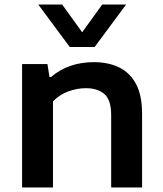

<svg xmlns="http://www.w3.org/2000/svg" viewBox="-20 -828 718 848"><path d="M77.5 0V-545H189.5L198.5 -488H205.5Q282 -553.5 395 -553.5Q458 -553.5 505.8 -530.5Q553.5 -507.5 580.5 -457.5Q607.5 -407.5 607.5 -326V0H471V-320Q471 -386 441.5 -412.2Q412 -438.5 359 -438.5Q321.5 -438.5 282.2 -424.5Q243 -410.5 214 -380V0ZM288 -620.5 149 -808H254.5L343 -685.5L431.5 -808H537L398 -620.5Z"/></svg>

Font: Encode Sans Expanded SemiBold
Style: Regular
Weight: 600
Width: 7
Designer: Multiple Designers
Foundry: Impallari Type
Version: Version 3.000; ttfautohint (v1.8.3) -l 8 -r 50 -G 200 -x 14 